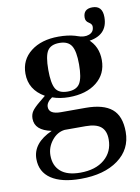

<svg xmlns="http://www.w3.org/2000/svg" viewBox="-88 -599 658 903"><g transform="rotate(-10 241.5 -147.5)"><path d="M224 245Q133 245 83.5 212Q34 179 34 117Q34 41 128 -1Q49 -17 49 -73Q49 -93 59 -108Q69 -123 96 -145L125 -169Q53 -210 53 -287Q53 -353 103.5 -392.5Q154 -432 236 -432Q325 -432 371.5 -393Q418 -354 418 -288Q418 -222 368.5 -182.5Q319 -143 236 -143Q193 -143 157 -156Q129 -137 129 -115Q129 -80 186 -80H304Q388 -80 429 -46Q470 -12 470 64Q470 147 403 196Q336 245 224 245ZM227 216Q300 216 342.5 180Q385 144 385 85Q385 44 362 24.5Q339 5 289 5H189Q153 9 127.5 41Q102 73 102 112Q102 161 133.5 188.5Q165 216 227 216ZM235 -170Q277 -170 293 -196.5Q309 -223 309 -287Q309 -350 292.5 -376Q276 -402 235 -402Q194 -402 178 -377Q162 -352 162 -286Q162 -222 177 -196Q192 -170 235 -170ZM365 -386 324 -419Q356 -407 379.5 -416Q403 -425 403 -451Q403 -463 388 -472Q373 -481 373 -498Q373 -540 417 -540Q465 -540 465 -485Q465 -396 365 -386Z"/></g></svg>

Font: UnnaMedium
Style: Regular
Weight: 500
Designer: Jorge de Buen Unna
Foundry: Omnibus-Type
Version: Version 2.008;hotconv 1.0.109;makeotfexe 2.5.65596